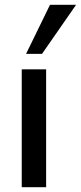

<svg xmlns="http://www.w3.org/2000/svg" viewBox="-20 -775 335 795"><path d="M70 0V-488H171V0ZM154 -552H88L187 -755H295Z"/></svg>

Font: wassup Sans
Style: Medium
Weight: 600
Version: Version 2.001